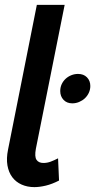

<svg xmlns="http://www.w3.org/2000/svg" viewBox="-20 -762 390 787"><path d="M131 -742H245L127 -152Q121 -119.5 129.8 -106.8Q138.5 -94 158 -94Q173 -94 187.2 -99.2Q201.5 -104.5 218 -113L222 -22Q194 -7.5 168 -1.2Q142 5 121 5Q92 5 68.5 -5.5Q45 -16 30.2 -35.8Q15.5 -55.5 10.5 -84Q5.5 -112.5 13 -149ZM299.8 -459Q322.7 -459 336.4 -445.1Q350.2 -431.1 350.2 -409.5Q350.2 -394.7 344.1 -381.6Q338 -368.6 327.9 -359.1Q317.8 -349.7 304.3 -344Q290.8 -338.4 276.4 -338.4Q253.9 -338.4 240.4 -352.8Q226.9 -367.2 226.9 -388.8Q226.9 -403.7 232.7 -416.5Q238.6 -429.3 248.7 -438.8Q258.8 -448.2 272.1 -453.6Q285.4 -459 299.8 -459Z"/></svg>

Font: Argentum Sans
Style: Italic
Weight: 400
Italic angle: -11.3099°
Designer: Julieta Ulanovsky, Owen Earl, Rasmus Andersson, Cristiano Sobral
Foundry: The Argentum Sans Project Authors
Version: Version 3.131; ttfautohint (v1.8.4.7-5d5b-dirty)